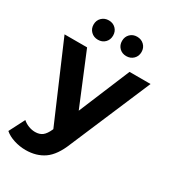

<svg xmlns="http://www.w3.org/2000/svg" viewBox="-234 -868 1064 1187"><g transform="rotate(30 298.0 -274.0)"><path d="M606 -538 363 33Q326 126 271.5 164Q217 202 140 202Q98 202 57 189Q16 176 -10 153L47 42Q65 58 88.5 67Q112 76 135 76Q167 76 187 60.5Q207 45 223 9L225 4L-8 -538H153L304 -173L456 -538ZM117 -681Q117 -711 137 -730.5Q157 -750 187 -750Q217 -750 236.5 -730.5Q256 -711 256 -681Q256 -651 236.5 -631.5Q217 -612 187 -612Q157 -612 137 -631.5Q117 -651 117 -681ZM320 -681Q320 -711 339.5 -730.5Q359 -750 389 -750Q419 -750 439 -730.5Q459 -711 459 -681Q459 -651 439 -631.5Q419 -612 389 -612Q359 -612 339.5 -631.5Q320 -651 320 -681Z"/></g></svg>

Font: CMG Sans
Style: Bold
Weight: 700
Designer: Julieta Ulanovsky
Foundry: Julieta Ulanovsky
Version: Version 7.200